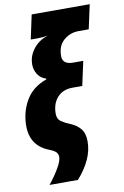

<svg xmlns="http://www.w3.org/2000/svg" viewBox="-101 -817 678 1053"><g transform="rotate(-10 238.0 -291.0)"><path d="M86.9 178.2Q100.6 161.6 119.1 135.3Q137.7 108.9 151.9 81.5Q166 54.2 166 35.2Q165.5 18.6 154.8 8.1Q144 -2.4 118.2 -12.2Q17.1 -51.8 17.1 -162.1Q17.1 -239.3 54.2 -303.2Q91.3 -367.2 169.9 -395L170.9 -398.9Q139.6 -408.7 123.8 -433.6Q107.9 -458.5 107.9 -488.8Q107.9 -537.1 139.9 -576.7Q171.9 -616.2 220.2 -629.9Q202.1 -627 187.7 -626Q173.3 -625 158.2 -625H124L152.8 -759.8H476.1L446.8 -625H390.1Q342.8 -625 307.4 -594.5Q272 -564 272 -506.8Q272 -460 331.1 -460H387.2L357.9 -325.2H303.2Q250 -325.2 219 -291Q188 -256.8 188 -200.2Q188 -170.4 208.3 -156.5Q228.5 -142.6 255.9 -131.8Q290.5 -118.2 312.3 -92.8Q334 -67.4 334 -21Q334 29.8 311.3 79.3Q288.6 128.9 245.1 178.2Z"/></g></svg>

Font: Open Sans Condensed ExtraBold
Style: Italic
Weight: 800
Width: 3
Italic angle: -12°
Designer: Monotype Design Team
Foundry: Monotype Imaging Inc.
Version: Version 3.003; ttfautohint (v1.8.4)